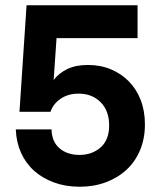

<svg xmlns="http://www.w3.org/2000/svg" viewBox="-20 -700 600 730"><path d="M81 -680H503V-555H195L184 -396Q204 -422 236 -437.5Q268 -453 314 -453Q362 -453 401.5 -436.5Q441 -420 470 -390.5Q499 -361 515 -319.5Q531 -278 531 -227Q531 -173 512.5 -129Q494 -85 461 -54.5Q428 -24 382.5 -7Q337 10 283 10Q230 10 186 -6Q142 -22 110 -50.5Q78 -79 60 -119Q42 -159 40 -208H176Q177 -161 206.5 -136Q236 -111 282 -111Q330 -111 362.5 -139.5Q395 -168 395 -223Q395 -279 362.5 -311.5Q330 -344 279 -344Q239 -344 210.5 -324.5Q182 -305 172 -275H54Z"/></svg>

Font: CyStack Display
Style: Bold
Weight: 700
Designer: Weizhong Zhang
Foundry: 本地遙控
Version: Version 1.000;Glyphs 3.1.2 (3151)